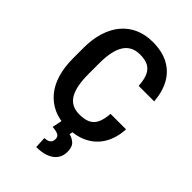

<svg xmlns="http://www.w3.org/2000/svg" viewBox="-273 -827 1158 1158"><g transform="rotate(45 306.0 -248.0)"><path d="M444.3 -233.9H576.7Q572.3 -159.2 541 -104.5Q509.8 -49.8 452.6 -20Q395.5 9.8 314.5 9.8Q252 9.8 202.6 -12.2Q153.3 -34.2 118.4 -75.4Q83.5 -116.7 65.4 -176.3Q47.4 -235.8 47.4 -311V-399.4Q47.4 -474.6 66.2 -534.4Q85 -594.2 120.1 -635.7Q155.3 -677.2 205.3 -699.2Q255.4 -721.2 317.4 -721.2Q398.9 -721.2 454.6 -690.9Q510.3 -660.6 540.8 -605Q571.3 -549.3 577.1 -473.1H444.8Q441.9 -522 428.7 -552.7Q415.5 -583.5 388.9 -598.4Q362.3 -613.3 317.4 -613.3Q282.2 -613.3 256.3 -600.1Q230.5 -586.9 213.6 -560.5Q196.8 -534.2 188.5 -494.4Q180.2 -454.6 180.2 -400.4V-311Q180.2 -258.8 187.5 -219.2Q194.8 -179.7 210.7 -152.6Q226.6 -125.5 252 -111.8Q277.3 -98.1 314.5 -98.1Q358.4 -98.1 385.7 -111.8Q413.1 -125.5 427 -155.5Q440.9 -185.5 444.3 -233.9ZM267.1 -0.5H361.3L356.4 27.8Q381.3 32.7 402.1 51.3Q422.9 69.8 422.9 112.3Q422.9 137.7 413.1 158.2Q403.3 178.7 383.8 193.6Q364.3 208.5 335.4 216.6Q306.6 224.6 268.6 224.6L265.1 151.4Q280.8 151.4 292.5 147Q304.2 142.6 310.8 133.3Q317.4 124 317.4 108.9Q317.4 94.7 310.8 86.7Q304.2 78.6 290 74.5Q275.9 70.3 252.9 68.8Z"/></g></svg>

Font: Roboto SemiCondensed SemiBold
Style: Regular
Weight: 600
Width: 4
Designer: Christian Robertson
Foundry: Google
Version: Version 3.009; 2024